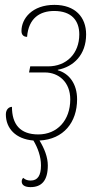

<svg xmlns="http://www.w3.org/2000/svg" viewBox="-20 -566 399 787"><path d="M105 201C151 201 176 174 176 112C176 78 162 43 142 10C241 5 296 -65 296 -159C296 -223 263 -265 217 -278V-280C281 -292 333 -341 333 -425C333 -496 288 -546 203 -546C112 -546 68 -490 68 -439C68 -421 79 -415 91 -415C97 -492 144 -521 202 -521C274 -521 305 -481 305 -425C305 -347 253 -294 177 -294H104L99 -269H164C221 -269 268 -229 268 -159C268 -72 214 -15 137 -15C62 -15 29 -57 29 -128C17 -128 4 -118 4 -97C4 -40 44 4 117 10C135 40 148 76 148 112C148 154 134 174 106 174C95 174 85 172 75 163C70 168 69 174 69 178C69 192 81 201 105 201Z"/></svg>

Font: Noto Serif Condensed Thin
Style: Italic
Weight: 100
Width: 3
Italic angle: -12°
Designer: Monotype Design Team
Foundry: Monotype Imaging Inc.
Version: Version 2.013